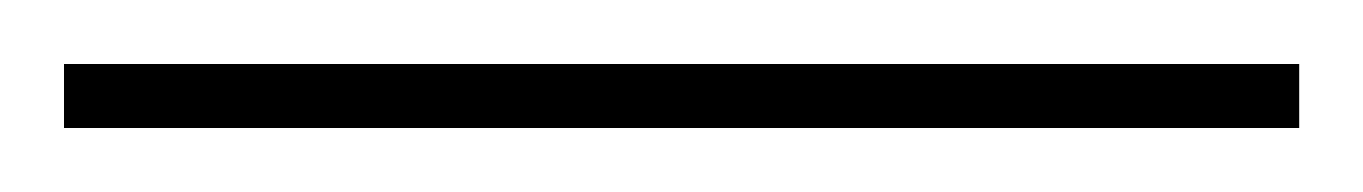

<svg xmlns="http://www.w3.org/2000/svg" viewBox="-25 83 426 60"><path d="M-5 123H381V103H-5Z"/></svg>

Font: Noto Serif Display Condensed Extra
Style: Regular
Weight: 800
Width: 3
Designer: Monotype Design Team
Foundry: Monotype Imaging Inc.
Version: Version 1.900